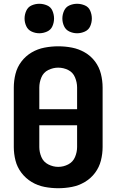

<svg xmlns="http://www.w3.org/2000/svg" viewBox="-20 -988 616 1016"><path d="M288 8Q325 8 361 1Q397 -6 429 -25Q461 -44 483 -73.5Q505 -103 514 -138.5Q523 -174 523 -210V-525Q523 -561 514 -597Q505 -633 483 -662.5Q461 -692 429 -710.5Q397 -729 361 -736Q325 -743 288 -743Q252 -743 215.5 -736Q179 -729 147.5 -710.5Q116 -692 93.5 -662.5Q71 -633 62 -597Q53 -561 53 -525V-210Q53 -174 62 -138.5Q71 -103 93.5 -73.5Q116 -44 147.5 -25Q179 -6 215.5 1Q252 8 288 8ZM288 -105Q261 -105 235.5 -118Q210 -131 199 -157Q188 -183 188 -210V-325H388V-210Q388 -183 377 -157Q366 -131 341 -118Q316 -105 288 -105ZM388 -410H188V-525Q188 -552 199 -578.5Q210 -605 235.5 -617.5Q261 -630 288 -630Q316 -630 341 -617.5Q366 -605 377 -578.5Q388 -552 388 -525ZM388 -812Q409 -812 429 -821Q449 -830 457.5 -849.5Q466 -869 466 -890Q466 -911 457.5 -931Q449 -951 429 -959.5Q409 -968 388 -968Q367 -968 347.5 -959.5Q328 -951 319 -931Q310 -911 310 -890Q310 -869 319 -849.5Q328 -830 347.5 -821Q367 -812 388 -812ZM188 -812Q209 -812 229 -821Q249 -830 257.5 -849.5Q266 -869 266 -890Q266 -911 257.5 -931Q249 -951 229 -959.5Q209 -968 188 -968Q167 -968 147.5 -959.5Q128 -951 119 -931Q110 -911 110 -890Q110 -869 119 -849.5Q128 -830 147.5 -821Q167 -812 188 -812Z"/></svg>

Font: Iosevka Sparkle Extrabold
Style: Regular
Weight: 800
Designer: Belleve Invis
Foundry: Belleve Invis
Version: Version 4.5.0; ttfautohint (v1.8.3)